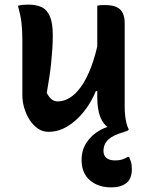

<svg xmlns="http://www.w3.org/2000/svg" viewBox="-20 -562 640 833"><path d="M103 -542Q137 -542 160.5 -531Q184 -520 196.5 -491Q209 -462 209 -408Q209 -378 207 -349Q205 -320 202 -289.5Q199 -259 194 -227Q189 -195 183 -159Q192 -141 203.5 -131.5Q215 -122 231 -122Q256 -122 281.5 -137Q307 -152 331 -185Q355 -218 375.5 -271.5Q396 -325 411 -403V-167H396Q375 -116 342.5 -76Q310 -36 271.5 -13Q233 10 190 10Q166 10 145.5 -3.5Q125 -17 109.5 -40.5Q94 -64 85.5 -92.5Q77 -121 77 -150Q77 -190 77 -229.5Q77 -269 77 -309.5Q77 -350 77 -388Q77 -433 73 -465Q69 -497 58 -537Q69 -540 80 -541Q91 -542 103 -542ZM436 -540Q468 -540 486.5 -531Q505 -522 513 -504.5Q521 -487 521 -462Q521 -396 521 -334.5Q521 -273 521 -214Q521 -155 521 -96Q521 -78 523 -60.5Q525 -43 528.5 -28Q532 -13 539 0Q533 1 527 2Q521 3 515 3.5Q509 4 502 4Q473 4 450.5 -9Q428 -22 415 -54.5Q402 -87 402 -142Q402 -210 402 -278Q402 -346 402 -412Q402 -478 402 -537Q409 -539 414 -539.5Q419 -540 424.5 -540Q430 -540 436 -540ZM490 -20Q499 -22 511 -17Q523 -12 538 1Q536 4 530 6.5Q524 9 514 12Q471 24 450 43.5Q429 63 429 93Q429 113 442 123.5Q455 134 480 134Q496 134 508 130.5Q520 127 534 119H540Q544 128 547 136.5Q550 145 551 153.5Q552 162 552 173Q552 213 528.5 232Q505 251 463 251Q406 251 370 220Q334 189 334 132Q334 88 356.5 55Q379 22 414.5 2.5Q450 -17 490 -20Z"/></svg>

Font: Recursive Casual SemiBold
Style: Regular
Weight: 600
Version: Version 1.047